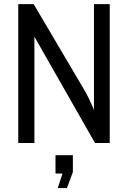

<svg xmlns="http://www.w3.org/2000/svg" viewBox="-20 -701 627 941"><path d="M148.6 0H69.5V-680.7H145.1L397.5 -252.8Q404.4 -241.5 415.3 -218.7Q426.2 -195.9 433.5 -179L440.5 -162V-680.7H517.8V0H445.7L148.6 -521.3ZM252 149.4V59.5H337.1V142.5L308 220.7H263.2L286.3 149.4Z"/></svg>

Font: Puralecka Narrow
Style: Regular
Weight: 400
Designer: Hector Gatti, Marcela Romero, Pablo Cosgaya and Nicolas Silva
Version: Version 1.004;PS 001.004;hotconv 1.0.70;makeotf.lib2.5.58329